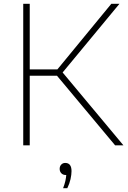

<svg xmlns="http://www.w3.org/2000/svg" viewBox="-20 -760 668 1004"><path d="M101.5 0V-740H135.5V-397H280L562 -740H604.5L307.5 -381L625.5 0H582L278 -364H135.5V0ZM310 224Q318 203 321.8 186.2Q325.5 169.5 326.5 155H323Q309.5 155 300.8 146Q292 137 292 123Q292 109.5 300.2 100.8Q308.5 92 321 92Q354 92 354 135Q354 153 348.8 176.8Q343.5 200.5 332 224Z"/></svg>

Font: Encode Sans SmExp Th
Style: Regular
Weight: 100
Width: 6
Designer: Multiple Designers
Foundry: Impallari Type
Version: Version 3.002; ttfautohint (v1.8.3) -l 8 -r 50 -G 200 -x 14 